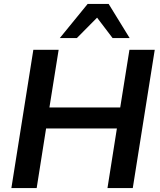

<svg xmlns="http://www.w3.org/2000/svg" viewBox="-20 -959 814 979"><path d="M38 0 150 -705H279L232 -411H593L640 -705H769L657 0H528L576 -304H215L167 0ZM285 -765 427 -939H534L641 -765H554L475 -869L372 -765Z"/></svg>

Font: Mulish
Style: Bold Italic
Weight: 700
Italic angle: -9°
Designer: Vernon Adams
Foundry: Vernon Adams
Version: Version 3.603; ttfautohint (v1.8.3)